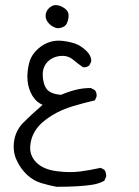

<svg xmlns="http://www.w3.org/2000/svg" viewBox="-20 -406 540 746"><path d="M334.5 -168.9Q334.5 -189.9 315.9 -208Q293.9 -229 272.7 -236.3Q251.5 -243.7 224.1 -247.1Q216.3 -248 210 -248Q203.6 -248 197.8 -247.6Q154.8 -243.7 121.1 -210Q105.5 -193.8 97.7 -174.8Q88.4 -150.9 86.4 -114.7Q86.4 -110.8 86.4 -106.4Q86.4 -75.7 98.6 -47.9Q112.3 -17.1 136.2 -3.4L145.5 1.5L137.7 8.3Q101.6 39.6 71.3 69.8Q33.2 107.9 33.2 164.6Q33.2 192.9 44.9 216.8Q60.5 250.5 85.4 273.4Q110.4 296.4 139.9 305.2Q169.4 314 199.7 319.8Q290 319.8 340.3 311.5Q364.3 307.6 385.3 296.4L392.1 281.2Q392.6 278.8 392.6 275.1Q392.6 271.5 391.1 265.4Q389.6 259.3 385.7 253.9L371.1 246.1Q329.1 255.4 291.5 260.3Q273.4 262.7 251.2 262.7Q229 262.7 201.7 259.3Q148.9 252.9 121.1 225.1Q97.2 201.2 97.2 168Q97.2 163.6 97.7 159.2Q102.1 112.3 136.7 77.1Q155.8 58.6 182.6 42Q219.7 19.5 262.5 6.8Q305.2 -5.9 348.6 -16.1L355 -30.3Q355.5 -32.2 355.5 -34.7Q355.5 -47.4 348.6 -55.7L333 -64Q301.8 -64 273.7 -56.9Q245.6 -49.8 217.3 -37.6Q187 -39.6 169.9 -51.8Q152.3 -64 147 -100.1Q146 -108.4 146 -116.2Q146 -147 166 -167Q182.6 -183.6 209 -188Q216.3 -189 222.7 -189Q246.6 -189 264.4 -173.8Q282.2 -158.7 302.2 -145Q304.2 -144.5 305.7 -144.5Q318.4 -144.5 327.1 -151.9L334.5 -167Q334.5 -168 334.5 -168.9ZM246.6 -344.7Q246.6 -358.9 237.8 -367.7Q224.6 -380.9 205.6 -385.3Q201.2 -386.2 196.8 -386.2Q184.1 -386.2 172.9 -376.5L169.9 -374Q157.2 -360.8 157.2 -344.7Q157.2 -327.6 171.1 -313.7Q185.1 -299.8 202.6 -296.4Q218.8 -296.4 230.5 -304.2Q241.2 -311 245.6 -334Q246.6 -339.8 246.6 -344.7Z"/></svg>

Font: Bakudai
Style: ExtraLight
Weight: 200
Version: Version 1.48